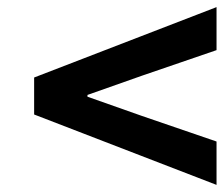

<svg xmlns="http://www.w3.org/2000/svg" viewBox="-20 -646 629 540"><path d="M589 -126 76 -324V-428L589 -626V-505L379 -433L226 -379V-374L379 -320L589 -248Z"/></svg>

Font: NotoSansHansBold
Style: Bold
Weight: 700
Designer: Ryoko NISHIZUKA  (kana & ideographs); Paul D. Hunt (Latin, Greek & Cyrillic); Wenlong ZHANG  (bopomofo); Sandoll Communi
Foundry: Adobe Systems Incorporated
Version: Version 1.00;December 8, 2021;FontCreator 13.0.0.2675 64-bit